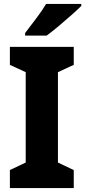

<svg xmlns="http://www.w3.org/2000/svg" viewBox="-20 -951 431 971"><path d="M353 0H30V-91L110 -129V-586L30 -623V-714H353V-623L273 -586V-129L353 -91ZM391 -921Q373 -903 341.5 -875Q310 -847 276 -818.5Q242 -790 216 -771H107V-784Q132 -817 162.5 -857Q193 -897 213 -931H391Z"/></svg>

Font: Noto Sans Gujarati SemiCondensed ExtraBold
Style: Regular
Weight: 800
Width: 4
Designer: Jelle Bosma - Monotype Design Team, Universal Thirst
Foundry: Monotype Imaging Inc.
Version: Version 2.106; ttfautohint (v1.8.4.7-5d5b)